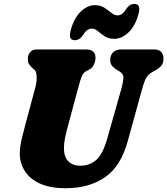

<svg xmlns="http://www.w3.org/2000/svg" viewBox="-20 -954 860 986"><path d="M530.5 -241.5 604 -501Q612.5 -532.5 613.8 -553.2Q615 -574 594 -587L585.5 -592Q562 -606 553.8 -618.2Q545.5 -630.5 546 -649.5Q546.5 -670 560.5 -685Q574.5 -700 602 -700H773Q796.5 -700 808 -687Q819.5 -674 819.5 -654Q819.5 -628.5 807.2 -615Q795 -601.5 774 -590.5L764.5 -585.5Q739 -571.5 728.8 -550.5Q718.5 -529.5 708.5 -492.5L637 -232.5Q601 -99.5 519 -43.5Q437 12.5 318 12.5Q235 12.5 182.5 -12.5Q130 -37.5 105.5 -78.8Q81 -120 81.5 -168Q82.5 -205.5 93.5 -248.8Q104.5 -292 113 -324.5L162.5 -509Q169.5 -537 168 -562Q166.5 -587 158 -594.5L151 -600.5Q135 -614.5 128.8 -625Q122.5 -635.5 123 -654Q123.5 -672.5 135 -686.2Q146.5 -700 166 -700H421.5Q471 -700 470.5 -656Q470 -638 461.5 -620.8Q453 -603.5 434.5 -594.5L425.5 -590Q408.5 -582 400.8 -563.8Q393 -545.5 384.5 -513.5L333.5 -324.5Q320.5 -277 314.5 -248Q308.5 -219 308.5 -196.5Q307.5 -150 330 -126.5Q352.5 -103 392.5 -103Q440 -103 474 -132.5Q508 -162 530.5 -241.5ZM567 -754.5Q537.5 -754.5 518 -767.5Q498.5 -780.5 482.8 -793.8Q467 -807 450 -807Q426 -807 405 -772.5Q388.5 -747.5 363.5 -747.5Q329.5 -747.5 343 -798.5Q360 -861.5 394.8 -894.5Q429.5 -927.5 467 -927.5Q496.5 -927.5 516.2 -914.2Q536 -901 551.8 -888Q567.5 -875 584.5 -875Q609.5 -875 629.5 -910Q646 -934 671 -934Q705 -934 691.5 -883Q674.5 -820 639.5 -787.2Q604.5 -754.5 567 -754.5Z"/></svg>

Font: Fraunces 72pt S100 Black
Style: Italic
Weight: 900
Italic angle: -16°
Version: Version 1.000; ttfautohint (v1.8.3)